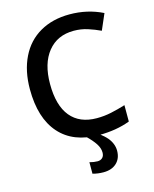

<svg xmlns="http://www.w3.org/2000/svg" viewBox="-137 -814 908 1134"><g transform="rotate(-15 317.0 -247.5)"><path d="M397.9 -624Q297.4 -624 239.7 -552.7Q182.1 -481.4 182.1 -356Q182.1 -224.6 237.5 -157.2Q293 -89.8 397.9 -89.8Q443.4 -89.8 485.8 -98.9Q528.3 -107.9 574.2 -122.1V-22Q490.2 9.8 383.8 9.8Q227.1 9.8 143.1 -85.2Q59.1 -180.2 59.1 -356.9Q59.1 -468.3 99.9 -551.8Q140.6 -635.3 217.8 -679.7Q294.9 -724.1 398.9 -724.1Q508.3 -724.1 601.1 -678.2L559.1 -581.1Q522.9 -598.1 482.7 -611.1Q442.4 -624 397.9 -624ZM377 113.8Q377 87.4 358.9 59.8Q340.8 32.2 307.1 0H380.9Q416 27.3 431.2 45.2Q446.3 63 454.6 83.5Q462.9 104 462.9 126Q462.9 173.3 433.3 201.2Q403.8 229 353 229Q318.8 229 287.1 220.2V149.9Q313.5 157.2 335.9 157.2Q354 157.2 365.5 146.2Q377 135.3 377 113.8Z"/></g></svg>

Font: JBL Sans
Style: Semibold
Weight: 600
Version: Version 1.10